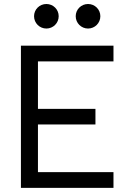

<svg xmlns="http://www.w3.org/2000/svg" viewBox="-20 -916 626 936"><path d="M82 0H533.2V-76.7H165V-309.1H445.3V-385.3H165V-616.7H533.2V-693.4H82ZM206.1 -776.9C239.3 -776.9 266.1 -803.7 266.1 -836.9C266.1 -870.1 239.3 -896.5 206.1 -896.5C172.9 -896.5 146 -870.1 146 -836.9C146 -803.7 172.9 -776.9 206.1 -776.9ZM409.2 -776.9C442.4 -776.9 469.2 -803.7 469.2 -836.9C469.2 -870.1 442.4 -896.5 409.2 -896.5C376 -896.5 349.1 -870.1 349.1 -836.9C349.1 -803.7 376 -776.9 409.2 -776.9Z"/></svg>

Font: Cascadia Mono PL SemiLight
Style: Regular
Weight: 350
Monospace: yes
Designer: Aaron Bell
Foundry: Saja Typeworks
Version: Version 2404.023